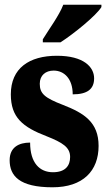

<svg xmlns="http://www.w3.org/2000/svg" viewBox="-20 -786 459 816"><path d="M162 -619V-606H237C296 -644 390 -721 411 -756V-766H249C232 -721 187 -660 162 -619ZM203 10C333 10 399 -60 399 -166C399 -266 338 -305 248 -340C170 -370 149 -388 149 -430C149 -466 174 -486 208 -486C253 -486 289 -451 289 -385C352 -385 380 -408 380 -453C380 -501 336 -549 222 -549C104 -549 26 -496 26 -385C26 -287 76 -246 178 -207C246 -180 278 -160 278 -119C278 -83 259 -54 205 -54C149 -54 108 -93 108 -180C60 -180 21 -160 21 -105C21 -39 62 10 203 10Z"/></svg>

Font: Noto Serif Devanagari ExtraCondensed Black
Style: Regular
Weight: 900
Width: 2
Designer: Universal Thirst, Indian Type Foundry and the Monotype Design Team
Foundry: Monotype Imaging Inc.
Version: Version 2.004